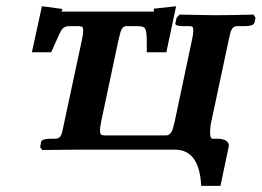

<svg xmlns="http://www.w3.org/2000/svg" viewBox="-20 -481 841 617"><path d="M386.2 -397Q373.5 -397 367.7 -379.4Q364.7 -369.6 361.3 -355L305.2 -90.8Q296.9 -51.3 306.6 -47.4Q310.1 -46.4 314 -45.9H513.7Q529.8 -45.9 536.6 -71.8Q538.6 -79.1 541.5 -90.8L597.2 -354Q605.5 -392.1 596.7 -396Q592.8 -397 588.4 -397H567.4Q542.5 -397.5 543.5 -405.8L547.4 -423.8L557.1 -434.1L668.9 -432.1Q720.2 -432.1 794.4 -434.1L801.3 -423.8L797.4 -407.2Q793.5 -397.5 768.6 -397H742.2Q727.5 -397 721.7 -379.9Q718.8 -370.6 715.3 -354L656.7 -79.1Q651.9 -38.1 661.6 -35.2H677.2Q708 -35.2 714.8 -18.6Q715.8 -14.6 715.3 -11.2L688.5 116.2H626.5Q621.1 2 544.9 0H223.1L115.7 1L108.9 -7.8L112.3 -25.9Q115.7 -34.7 141.6 -35.2H157.2Q171.9 -35.2 177.2 -48.3Q180.2 -56.6 183.6 -74.2L243.7 -355Q251.5 -392.1 242.7 -395.5Q238.8 -396.5 234.4 -397H202.1Q185.1 -397 176.8 -383.3Q171.4 -374.5 161.6 -351.1Q156.2 -339.8 144.5 -313H82.5L114.7 -460.9L181.2 -452.1L177.2 -443.8H474.6Q474.1 -445.3 474.1 -453.1L545.9 -460.9L514.6 -313H451.7Q451.7 -333 451.7 -340.8Q452.6 -385.7 443.4 -392.6Q436 -397 422.4 -397Z"/></svg>

Font: Linux Libertine Slanted O
Style: Bold Slanted
Weight: 700
Designer: Philipp H. Poll
Foundry: Philipp H. Poll
Version: Version 5.0.0